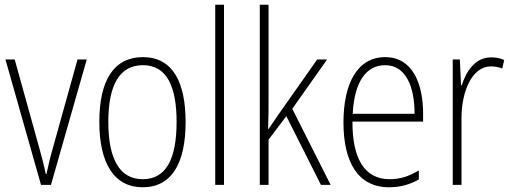

<svg xmlns="http://www.w3.org/2000/svg" viewBox="-20 -873 2158 810"><path d="M153 -93H195L346 -622H307L204 -252C192 -212 184 -175 176 -139H173C165 -179 155 -216 144 -255L42 -622H3Z M763 -358C763 -526 709 -632 583 -632C461 -632 399 -535 399 -359C399 -183 462 -83 582 -83C703 -83 763 -182 763 -358ZM437 -359C437 -512 483 -598 583 -598C686 -598 725 -504 725 -359C725 -201 680 -117 582 -117C483 -117 437 -205 437 -359Z M925 -93V-853H888V-93Z M1113 -463V-853H1076V-93H1113V-284L1188 -383L1334 -93H1375L1213 -414L1360 -622H1318L1152 -386C1138 -365 1128 -350 1112 -328H1111C1113 -374 1113 -415 1113 -463Z M1605 -632C1487 -632 1429 -520 1429 -356C1429 -191 1489 -83 1621 -83C1670 -83 1710 -95 1747 -116V-154C1703 -128 1667 -117 1623 -117C1519 -117 1466 -203 1467 -360H1765V-393C1765 -521 1720 -632 1605 -632ZM1605 -598C1692 -598 1729 -508 1729 -393H1468C1475 -530 1526 -598 1605 -598Z M2052 -631C1983 -631 1946 -570 1928 -513H1925L1920 -622H1890V-93H1927V-376C1927 -486 1971 -593 2051 -593C2069 -593 2086 -589 2099 -584L2107 -620C2090 -628 2071 -631 2052 -631Z"/></svg>

Font: Noto Sans Kannada UI Condensed ExtraLight
Style: Regular
Weight: 200
Width: 3
Designer: Jelle Bosma - Monotype Design Team
Foundry: Monotype Imaging Inc.
Version: Version 2.005